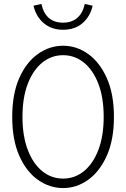

<svg xmlns="http://www.w3.org/2000/svg" viewBox="-20 -943 640 974"><path d="M300 11Q231 11 172 -31Q113 -73 77.5 -153.5Q42 -234 42 -350Q42 -466 77.5 -546.5Q113 -627 172 -669Q231 -711 300 -711Q369 -711 427.5 -669Q486 -627 522 -546.5Q558 -466 558 -350Q558 -234 522 -153.5Q486 -73 427.5 -31Q369 11 300 11ZM300 -37Q359 -37 405.5 -74.5Q452 -112 479 -182.5Q506 -253 506 -350Q506 -448 479 -518Q452 -588 405.5 -625.5Q359 -663 300 -663Q241 -663 194.5 -625.5Q148 -588 121 -518Q94 -448 94 -350Q94 -253 121 -182.5Q148 -112 194.5 -74.5Q241 -37 300 -37ZM300 -792Q242 -792 202.5 -825Q163 -858 150 -914L190 -923Q211 -828 300 -828Q343 -828 371.5 -852Q400 -876 410 -923L450 -914Q437 -858 398 -825Q359 -792 300 -792Z"/></svg>

Font: Red Hat Mono
Style: Regular
Weight: 300
Monospace: yes
Designer: Pentagram, MCKL
Foundry: Pentagram, MCKL
Version: Version 1.023